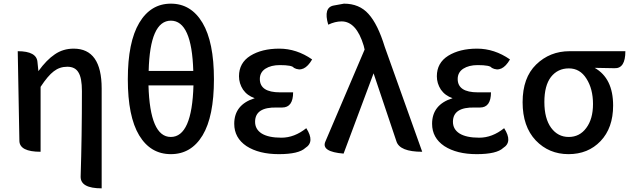

<svg xmlns="http://www.w3.org/2000/svg" viewBox="-20 -830 3454 1050"><path d="M536 200Q420 200 421 136Q428 -83 428 -332Q428 -404 409 -434Q391 -465 348 -465Q306 -465 274 -440Q242 -416 202 -355V0Q87 0 86 -60L77 -550Q181 -550 185 -490L190 -441Q235 -503 280 -533Q325 -564 383 -564Q536 -564 536 -346V200Z M1150 -396.5Q1150 -193 1088 -90Q1026 13 914.5 13Q803 13 741 -90Q679 -193 679 -396.5Q679 -600 741.5 -705Q804 -810 914.5 -810Q1025 -810 1087.5 -705Q1150 -600 1150 -396.5ZM1037 -442Q1029 -717 914.5 -717Q800 -717 793 -442ZM914 -81Q1030 -81 1038 -363H792Q800 -81 914 -81Z M1655 -129Q1703 -54 1650 -21Q1614 13 1505 13Q1396 13 1328 -31Q1261 -76 1261 -153Q1261 -258 1373 -293Q1332 -307 1309 -340Q1287 -374 1287 -413Q1287 -486 1349 -525Q1412 -564 1507 -564Q1602 -564 1687 -505Q1643 -429 1587 -459Q1579 -474 1510 -474Q1462 -474 1431 -454Q1401 -434 1401 -398Q1401 -325 1511 -325H1583Q1583 -242 1523 -242H1494Q1375 -245 1375 -164Q1375 -123 1411 -100Q1448 -77 1519 -77Q1590 -77 1655 -129Z M1859 10Q1736 0 1759 -55L1974 -559L1969 -580Q1929 -713 1848 -713Q1813 -713 1775 -695Q1747 -790 1806 -800L1861 -810Q1945 -810 1995 -754Q2046 -698 2084 -574L2289 0Q2166 0 2148 -57L2023 -429Z M2737 -129Q2785 -54 2732 -21Q2696 13 2587 13Q2478 13 2410 -31Q2343 -76 2343 -153Q2343 -258 2455 -293Q2414 -307 2391 -340Q2369 -374 2369 -413Q2369 -486 2431 -525Q2494 -564 2589 -564Q2684 -564 2769 -505Q2725 -429 2669 -459Q2661 -474 2592 -474Q2544 -474 2513 -454Q2483 -434 2483 -398Q2483 -325 2593 -325H2665Q2665 -242 2605 -242H2576Q2457 -245 2457 -164Q2457 -123 2493 -100Q2530 -77 2601 -77Q2672 -77 2737 -129Z M2910 -62Q2838 -138 2838 -271Q2838 -405 2912 -477Q2987 -550 3095 -550H3400Q3400 -454 3340 -457L3232 -459Q3333 -402 3333 -253Q3333 -130 3264 -58Q3196 13 3089 13Q2982 13 2910 -62ZM2994 -131Q3031 -81 3090 -81Q3150 -81 3186 -130Q3223 -179 3223 -261Q3223 -344 3187 -400Q3152 -456 3091 -456Q3030 -456 2993 -409Q2957 -362 2957 -272Q2957 -182 2994 -131Z"/></svg>

Font: Swei Half Moon CJK TC
Style: Medium
Weight: 500
Version: Version 2.125